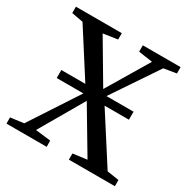

<svg xmlns="http://www.w3.org/2000/svg" viewBox="-166 -896 1034 1049"><g transform="rotate(30 351.0 -371.5)"><path d="M92.5 -50 298.5 -365 91 -689.5 18.5 -703V-743H308V-703L218 -689.5L372.5 -428L529 -690L440.5 -703V-743H679V-703L600 -690L399.5 -392L618.5 -50.5L693 -39L693.5 0H403V-39L491.5 -50.5L327 -327L166.5 -50.5L262.5 -39L263 0H9.5L9 -39ZM578 -403.5V-353H122.5V-403.5Z"/></g></svg>

Font: Merriweather 60pt
Style: Regular
Weight: 400
Version: Version 2.100